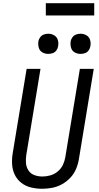

<svg xmlns="http://www.w3.org/2000/svg" viewBox="-20 -1162 616 1190"><path d="M241 8Q272 8 303.5 2Q335 -4 364 -20Q393 -36 416 -60.5Q439 -85 451.5 -115Q464 -145 469 -176L561 -735H475L385 -189Q381 -164 370 -140.5Q359 -117 338 -99.5Q317 -82 292 -75Q267 -68 243 -68Q217 -68 193.5 -76.5Q170 -85 156.5 -105.5Q143 -126 141 -151Q139 -176 143 -202L231 -735H145L59 -214Q53 -179 55 -144Q57 -109 71.5 -79Q86 -49 112.5 -28.5Q139 -8 172.5 0Q206 8 241 8ZM479 -828Q493 -828 506.5 -832.5Q520 -837 529 -849Q538 -861 540 -875Q544 -895 538.5 -914Q533 -933 516 -943Q499 -953 479 -953Q465 -953 451.5 -948Q438 -943 429 -931Q420 -919 418 -905Q415 -885 420.5 -866Q426 -847 442.5 -837.5Q459 -828 479 -828ZM279 -828Q293 -828 306.5 -832.5Q320 -837 329 -849Q338 -861 340 -875Q344 -895 338.5 -914Q333 -933 316 -943Q299 -953 279 -953Q265 -953 251.5 -948Q238 -943 229 -931Q220 -919 218 -905Q215 -885 220.5 -866Q226 -847 242.5 -837.5Q259 -828 279 -828ZM264 -1066H564V-1142H264Z"/></svg>

Font: Iosevka Sparkle Oblique
Style: Regular
Weight: 400
Italic angle: -9°
Designer: Belleve Invis
Foundry: Belleve Invis
Version: Version 4.5.0; ttfautohint (v1.8.3)